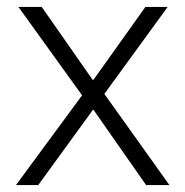

<svg xmlns="http://www.w3.org/2000/svg" viewBox="-20 -532 533 552"><path d="M26 0 216 -258 33 -512H100L246 -303H249L398 -512H462L280 -262L467 0H400L249 -216H247L90 0Z"/></svg>

Font: IBM Plex Sans Thai Light
Style: Regular
Weight: 300
Designer: Mike Abbink, Paul van der Laan, Pieter van Rosmalen, Ben Mitchell, Mark Frömberg
Foundry: Bold Monday
Version: Version 1.2